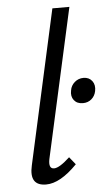

<svg xmlns="http://www.w3.org/2000/svg" viewBox="-52 -746 445 787"><g transform="rotate(-5 170.0 -352.5)"><path d="M106 6Q35 6 54 -77L194 -711H264L128 -97Q120 -57 144 -57Q166 -57 209 -97L234 -66Q164 6 106 6ZM285 -313Q261 -313 248.5 -329Q236 -345 241 -369Q244 -389 259.5 -402.5Q275 -416 296 -416Q319 -416 331.5 -399.5Q344 -383 339 -358Q335 -338 320.5 -325.5Q306 -313 285 -313Z"/></g></svg>

Font: EauTestInfant Medium
Style: Italic
Weight: 500
Italic angle: -12°
Designer: Christian Thalmann (Catharsis Fonts)
Version: Version 0.001;PS 000.001;hotconv 1.0.88;makeotf.lib2.5.64775